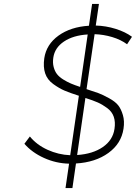

<svg xmlns="http://www.w3.org/2000/svg" viewBox="-20 -831 691 976"><path d="M104 -100.1 131.8 -137.2Q166.5 -94.7 221.7 -69.6Q276.9 -44.4 336.9 -42L380.9 -344.2Q335 -358.9 308.1 -370.4Q281.2 -381.8 251 -403.6Q220.7 -425.3 209.7 -457.8Q198.7 -490.2 205.1 -535.2Q215.8 -605.5 277.3 -649.9Q338.9 -694.3 432.1 -700.2L448.2 -811H482.9L466.8 -701.2Q518.6 -699.7 567.9 -684.3Q617.2 -668.9 650.9 -644L626 -606Q594.2 -629.4 550.3 -642.6Q506.3 -655.8 460.9 -657.2L419.9 -377.9Q460 -365.2 481.4 -357.2Q502.9 -349.1 534.4 -331.8Q565.9 -314.5 580.8 -295.7Q595.7 -276.9 604.7 -246.1Q613.8 -215.3 607.9 -176.8Q596.7 -101.1 531 -53.5Q465.3 -5.9 366.2 0L348.1 125H313L331.1 1Q264.6 -0.5 203.6 -28.1Q142.6 -55.7 104 -100.1ZM251 -538.1Q247.1 -512.2 252.7 -490.7Q258.3 -469.2 269.5 -454.6Q280.8 -439.9 301 -427.2Q321.3 -414.6 340.3 -406.5Q359.4 -398.4 387.2 -389.2L425.8 -655.8Q352.1 -651.4 305.2 -619.9Q258.3 -588.4 251 -538.1ZM372.1 -43Q451.7 -48.3 502.7 -83.5Q553.7 -118.7 562 -175.8Q567.4 -210.9 558.3 -237.3Q549.3 -263.7 524.9 -281.7Q500.5 -299.8 476.6 -310.3Q452.6 -320.8 414.1 -333Z"/></svg>

Font: Trueno UltraLight
Style: Italic
Weight: 250
Designer: Julieta Ulanovsky
Foundry: Julieta Ulanovsky
Version: Version 3.001b | FøM Fix